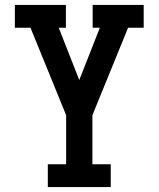

<svg xmlns="http://www.w3.org/2000/svg" viewBox="-20 -755 640 775"><path d="M173 0V-92H247V-290L103 -643H40V-735H246V-643H217L300 -432L383 -643H354V-735H560V-643H497L353 -290V-92H427V0Z"/></svg>

Font: Iosevka Etoile Semibold
Style: Regular
Weight: 600
Designer: Belleve Invis
Foundry: Belleve Invis
Version: Version 22.1.2; ttfautohint (v1.8.4)